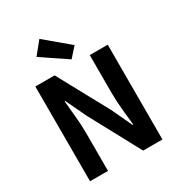

<svg xmlns="http://www.w3.org/2000/svg" viewBox="-229 -1153 1206 1300"><g transform="rotate(-30 374.5 -503.0)"><path d="M91.3 0V-740.8H241.8L456.5 -346L531.7 -185.8H536.7Q530.6 -243.5 523.6 -312.7Q516.7 -381.9 516.7 -445.4V-740.8H657.2V0H506.4L292.7 -396.4L217.5 -555H212.8Q217.9 -495.4 224.7 -428.3Q231.6 -361.2 231.6 -296.7V0ZM395.6 -777.1 198.1 -910.2 276.1 -1006.3 461.7 -850.7Z"/></g></svg>

Font: Noto Sans KR Thin
Style: Regular
Weight: 100
Designer: Ryoko NISHIZUKA 西塚涼子 (kana, bopomofo & ideographs); Paul D. Hunt (Latin, Greek & Cyrillic); Sandoll Communications 산돌커뮤니
Foundry: Adobe
Version: Version 2.004-H2;hotconv 1.0.118;makeotfexe 2.5.65603